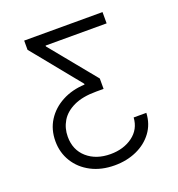

<svg xmlns="http://www.w3.org/2000/svg" viewBox="-133 -654 884 955"><g transform="rotate(-20 309.0 -176.5)"><path d="M549 0Q546.2 58.6 514 101.7Q481.9 144.9 429.5 168.3Q377.1 191.8 313.2 191.8Q242.5 191.8 188.9 163.7Q135.3 135.7 105.5 87.2Q75.6 38.7 75.6 -21.7Q75.6 -83.5 105.8 -130.9Q136 -178.3 188.7 -206.3Q241.5 -234.4 308.2 -237.2V-241.8L100.9 -496.8V-545.5H515.6V-485.8H192.5V-481.2L389.9 -239.7V-184.7H350.9Q278.1 -184.7 231.5 -162.6Q185 -140.6 163 -103.7Q141 -66.8 141 -21.7Q141 48.3 188.7 90.2Q236.5 132.1 312.5 132.1Q381.7 132.1 429.9 96.8Q478 61.4 481.9 0Z"/></g></svg>

Font: Inter Zeller Light
Style: Regular
Weight: 300
Designer: Rasmus Andersson; Joe Bland
Foundry: zeller
Version: Version 3.015;git-dec3a8cb1